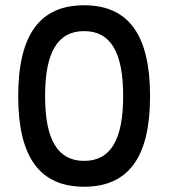

<svg xmlns="http://www.w3.org/2000/svg" viewBox="-20 -699 640 728"><path d="M299 9C131 9 49 -103 49 -334C49 -567 131 -679 299 -679C467 -679 549 -567 549 -334C549 -103 467 9 299 9ZM151 -335C151 -170 198 -89 299 -89C400 -89 447 -170 447 -335C447 -500 400 -581 299 -581C198 -581 151 -500 151 -335Z"/></svg>

Font: LT Wave Mono Medium
Style: Regular
Weight: 500
Designer: Daniel Lyons
Version: Version 2.5 (Glyphs App)